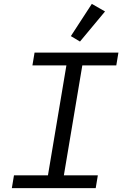

<svg xmlns="http://www.w3.org/2000/svg" viewBox="-20 -969 640 989"><path d="M41 0 52 -66H227L322 -632H147L158 -698H590L579 -632H404L309 -66H484L473 0ZM392 -755 345 -783 453 -949 521 -910Z"/></svg>

Font: iA Writer Duo S
Style: Italic
Weight: 400
Italic angle: -9.5°
Designer: Mike Abbink, Paul van der Laan, Pieter van Rosmalen, Oliver Reichenstein
Foundry: Bold Monday and Information Architects Inc.
Version: Version 2.000